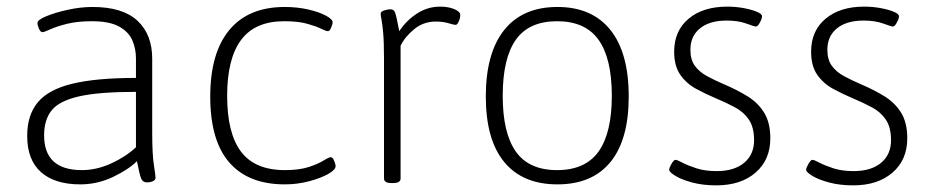

<svg xmlns="http://www.w3.org/2000/svg" viewBox="-20 -550 2811 579"><path d="M222 6Q145 6 103.5 -31Q62 -68 62 -140Q62 -203 94 -241.5Q126 -280 198 -297.5Q270 -315 390 -315V-374Q390 -403 379 -428.5Q368 -454 339 -470Q310 -486 257 -486Q213 -486 181.5 -478Q150 -470 131.5 -461.5Q113 -453 108 -453Q102 -453 97.5 -463.5Q93 -474 93 -481Q93 -490 119.5 -501Q146 -512 184.5 -520.5Q223 -529 259 -529Q350 -529 394.5 -487.5Q439 -446 439 -373V-150Q439 -85 444 -53Q449 -21 449 -14Q449 -7 441 -3.5Q433 0 423 0Q411 0 406 -11Q401 -22 393 -64Q368 -39 321 -16.5Q274 6 222 6ZM227 -37Q271 -37 315 -57Q359 -77 390 -106V-273Q279 -273 219 -259.5Q159 -246 136 -217.5Q113 -189 113 -142Q113 -37 227 -37Z M839 6Q729 6 671.5 -60Q614 -126 614 -259Q614 -390 671.5 -459.5Q729 -529 839 -529Q876 -529 909 -521.5Q942 -514 962.5 -503Q983 -492 983 -483Q983 -477 978.5 -466.5Q974 -456 969 -456Q963 -456 948 -463.5Q933 -471 906 -478.5Q879 -486 837 -486Q749 -486 707 -429.5Q665 -373 665 -261Q665 -148 707 -92.5Q749 -37 839 -37Q883 -37 911.5 -46.5Q940 -56 956 -66Q972 -76 978 -76Q983 -76 987.5 -65.5Q992 -55 992 -49Q992 -38 970 -25.5Q948 -13 912.5 -3.5Q877 6 839 6Z M1160 2Q1138 2 1138 -12V-373Q1138 -424 1135.5 -451Q1133 -478 1130.5 -490.5Q1128 -503 1128 -509Q1128 -515 1138.5 -518.5Q1149 -522 1158 -522Q1168 -522 1172 -510.5Q1176 -499 1184 -456Q1206 -489 1238 -509.5Q1270 -530 1307 -530Q1332 -530 1350 -522.5Q1368 -515 1368 -505Q1368 -496 1363.5 -485.5Q1359 -475 1354 -475Q1349 -475 1332.5 -480Q1316 -485 1294 -485Q1257 -485 1229 -462Q1201 -439 1188 -412V-12Q1188 2 1166 2Z M1661 6Q1556 6 1500.5 -61.5Q1445 -129 1445 -259Q1445 -390 1500.5 -459.5Q1556 -529 1661 -529Q1765 -529 1820.5 -460Q1876 -391 1876 -259Q1876 -129 1821 -61.5Q1766 6 1661 6ZM1660 -37Q1745 -37 1785 -93Q1825 -149 1825 -261Q1825 -374 1785 -430Q1745 -486 1660 -486Q1575 -486 1535.5 -430Q1496 -374 1496 -261Q1496 -149 1535.5 -93Q1575 -37 1660 -37Z M2140 9Q2100 9 2068 0.5Q2036 -8 2017 -19.5Q1998 -31 1998 -38Q1998 -44 2005 -56Q2012 -68 2017 -68Q2022 -68 2038 -59.5Q2054 -51 2080 -42.5Q2106 -34 2141 -34Q2194 -34 2224 -59Q2254 -84 2254 -127Q2254 -166 2238.5 -189Q2223 -212 2197 -226Q2171 -240 2140 -253Q2109 -266 2079.5 -282Q2050 -298 2031.5 -324.5Q2013 -351 2013 -394Q2013 -457 2056.5 -493.5Q2100 -530 2173 -530Q2199 -530 2223 -525.5Q2247 -521 2262.5 -514.5Q2278 -508 2278 -501Q2278 -494 2271.5 -482Q2265 -470 2260 -470Q2255 -470 2230.5 -479Q2206 -488 2171 -488Q2120 -488 2091 -464.5Q2062 -441 2062 -400Q2062 -370 2075.5 -351.5Q2089 -333 2112 -320.5Q2135 -308 2163 -296Q2203 -279 2234.5 -259.5Q2266 -240 2284.5 -210Q2303 -180 2303 -133Q2303 -68 2258.5 -29.5Q2214 9 2140 9Z M2553 9Q2513 9 2481 0.5Q2449 -8 2430 -19.5Q2411 -31 2411 -38Q2411 -44 2418 -56Q2425 -68 2430 -68Q2435 -68 2451 -59.5Q2467 -51 2493 -42.5Q2519 -34 2554 -34Q2607 -34 2637 -59Q2667 -84 2667 -127Q2667 -166 2651.5 -189Q2636 -212 2610 -226Q2584 -240 2553 -253Q2522 -266 2492.5 -282Q2463 -298 2444.5 -324.5Q2426 -351 2426 -394Q2426 -457 2469.5 -493.5Q2513 -530 2586 -530Q2612 -530 2636 -525.5Q2660 -521 2675.5 -514.5Q2691 -508 2691 -501Q2691 -494 2684.5 -482Q2678 -470 2673 -470Q2668 -470 2643.5 -479Q2619 -488 2584 -488Q2533 -488 2504 -464.5Q2475 -441 2475 -400Q2475 -370 2488.5 -351.5Q2502 -333 2525 -320.5Q2548 -308 2576 -296Q2616 -279 2647.5 -259.5Q2679 -240 2697.5 -210Q2716 -180 2716 -133Q2716 -68 2671.5 -29.5Q2627 9 2553 9Z"/></svg>

Font: Asap ExtraLight
Style: Regular
Weight: 200
Designer: Pablo Cosgaya
Foundry: Omnibus-Type
Version: Version 3.001; ttfautohint (v1.8.4.7-5d5b)